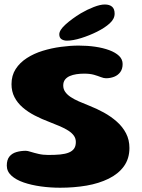

<svg xmlns="http://www.w3.org/2000/svg" viewBox="-20 -832 648 876"><path d="M254.5 24.5Q209.5 24.5 166.2 18.5Q123 12.5 88 0.5Q53 -11.5 32 -30.8Q11 -50 11 -76.5Q11 -103 23 -117.8Q35 -132.5 55 -138.2Q75 -144 98 -144Q105.5 -144 120.5 -139.2Q135.5 -134.5 155.8 -129.8Q176 -125 200.5 -125Q231.5 -125 254.8 -127.2Q278 -129.5 294 -136Q310 -142.5 318 -154Q326 -165.5 326 -184Q326 -200.5 317 -213Q308 -225.5 291.8 -236Q275.5 -246.5 253.8 -255.8Q232 -265 206.5 -275Q170.5 -288.5 139 -304.8Q107.5 -321 83.5 -341.8Q59.5 -362.5 46 -388.8Q32.5 -415 32.5 -448Q32.5 -487.5 51.5 -517Q70.5 -546.5 102.8 -567.2Q135 -588 175 -600.2Q215 -612.5 257.8 -618.2Q300.5 -624 339 -624Q378.5 -624 414.5 -618.8Q450.5 -613.5 478.8 -603Q507 -592.5 523.2 -577Q539.5 -561.5 539.5 -540Q539.5 -517.5 528.8 -503Q518 -488.5 500.8 -481.8Q483.5 -475 463.5 -475Q453.5 -475 440.2 -480.2Q427 -485.5 408.8 -490.8Q390.5 -496 364 -496Q346 -496 329 -493.5Q312 -491 298.2 -485Q284.5 -479 276.5 -468.5Q268.5 -458 268.5 -442Q268.5 -425.5 277.5 -412.8Q286.5 -400 302.2 -389.5Q318 -379 339.5 -369.5Q361 -360 386.5 -350Q421 -336.5 453.8 -318.5Q486.5 -300.5 513 -277Q539.5 -253.5 555 -223.8Q570.5 -194 570.5 -157Q570.5 -108 545.2 -73.2Q520 -38.5 475.8 -16.8Q431.5 5 374.8 14.8Q318 24.5 254.5 24.5ZM285.5 -646.5Q270.5 -646.5 260.5 -653.2Q250.5 -660 250.5 -675.5Q250.5 -694.5 279.2 -720.5Q308 -746.5 349 -771.5Q378 -788.5 407.8 -800Q437.5 -811.5 458 -811.5Q479.5 -811.5 491.2 -801.5Q503 -791.5 503 -769.5Q503 -746 481 -725.8Q459 -705.5 423 -687.5Q388 -670 350.2 -658.2Q312.5 -646.5 285.5 -646.5Z"/></svg>

Font: Gluten SemiBold
Style: Regular
Weight: 600
Designer: Tyler Finck
Foundry: Etcetera Type Company
Version: Version 1.300